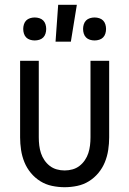

<svg xmlns="http://www.w3.org/2000/svg" viewBox="-20 -774 540 802"><path d="M250 8Q224 8 197.5 2.5Q171 -3 148.5 -17Q126 -31 109 -51.5Q92 -72 82 -96.5Q72 -121 68 -147.5Q64 -174 64 -200V-520H142V-200Q142 -183 144 -166.5Q146 -150 151 -134.5Q156 -119 165.5 -105Q175 -91 188 -81Q201 -71 217 -66.5Q233 -62 250 -62Q267 -62 283 -66.5Q299 -71 312 -81Q325 -91 334.5 -105Q344 -119 349 -134.5Q354 -150 356 -166.5Q358 -183 358 -200V-520H436V-200Q436 -174 432 -147.5Q428 -121 418 -96.5Q408 -72 391 -51.5Q374 -31 351.5 -17Q329 -3 302.5 2.5Q276 8 250 8ZM375 -605Q365 -605 355.5 -608Q346 -611 339.5 -617.5Q333 -624 330 -633.5Q327 -643 327 -653Q327 -663 330 -672.5Q333 -682 339.5 -688.5Q346 -695 355.5 -698Q365 -701 375 -701Q385 -701 394.5 -698Q404 -695 410.5 -688.5Q417 -682 420 -672.5Q423 -663 423 -653Q423 -643 420 -633.5Q417 -624 410.5 -617.5Q404 -611 394.5 -608Q385 -605 375 -605ZM125 -605Q115 -605 105.5 -608Q96 -611 89.5 -617.5Q83 -624 80 -633.5Q77 -643 77 -653Q77 -663 80 -672.5Q83 -682 89.5 -688.5Q96 -695 105.5 -698Q115 -701 125 -701Q135 -701 144.5 -698Q154 -695 160.5 -688.5Q167 -682 170 -672.5Q173 -663 173 -653Q173 -643 170 -633.5Q167 -624 160.5 -617.5Q154 -611 144.5 -608Q135 -605 125 -605ZM212 -600 223 -754H301L276 -600Z"/></svg>

Font: HulyMono
Style: Regular
Weight: 400
Monospace: yes
Designer: Belleve Invis
Foundry: Belleve Invis
Version: Version 33.2.5; ttfautohint (v1.8.4)